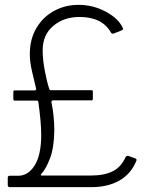

<svg xmlns="http://www.w3.org/2000/svg" viewBox="-20 -772 641 792"><path d="M12 -9C12 -3 15 0 21 0H357C402.3 0 441 -9.2 473 -27.5C505 -45.8 528.3 -73.3 543 -110C544.3 -114 542.3 -117 537 -119L509 -129C507 -129.7 505 -129.5 503 -128.5C501 -127.5 499.3 -126 498 -124C486 -96.7 468.3 -77.2 445 -65.5C421.7 -53.8 392 -48 356 -48H153C147 -48 146.3 -50.3 151 -55C163.7 -69 175.5 -90.5 186.5 -119.5C197.5 -148.5 203.3 -186.3 204 -233C204 -273.7 200 -313 192 -351C192 -355.7 194.7 -358 200 -358H357C361 -358 363 -360 363 -364V-395C363 -398.3 361 -400 357 -400H189C186.3 -400 184.3 -402 183 -406C176.3 -426 170.2 -451.2 164.5 -481.5C158.8 -511.8 156 -539.7 156 -565C156 -607 170.5 -640.3 199.5 -665C228.5 -689.7 264.7 -702 308 -702C370.7 -702 414 -680.3 438 -637C440 -634.3 442.3 -633 445 -633C447 -633 448.7 -633.3 450 -634L480 -646C480.7 -646.7 482.2 -647.5 484.5 -648.5C486.8 -649.5 488 -651 488 -653L487 -655C476.3 -681 453.3 -703.7 418 -723C382.7 -742.3 344.7 -752 304 -752C267.3 -752 233.7 -743.7 203 -727C172.3 -710.3 148 -686.7 130 -656C112 -625.3 103 -589.7 103 -549C103 -527 106 -503.3 112 -478L129 -406C129.7 -401.3 127.3 -399 122 -399H40C36.7 -399 35 -397 35 -393V-364C35 -359.3 36.7 -357 40 -357H132C135.3 -357 137.3 -355.3 138 -352C146 -296 150 -250.3 150 -215C150 -159.7 140.8 -117.7 122.5 -89C104.2 -60.3 81 -46.3 53 -47H20C14.7 -47 12 -44.3 12 -39Z"/></svg>

Font: Libre Franklin ExtraLight
Style: Regular
Weight: 275
Designer: Pablo Impallari, Rodrigo Fuenzalida
Foundry: Impallari Type
Version: Version 1.002; ttfautohint (v1.5)